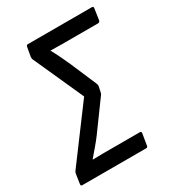

<svg xmlns="http://www.w3.org/2000/svg" viewBox="-164 -749 764 842"><g transform="rotate(-30 218.5 -327.5)"><path d="M4 0Q-4 0 -2 -10L5 -57Q6 -65 11 -71L206 -333L93 -584Q89 -590 90 -600L98 -645Q99 -655 107 -655H431Q440 -655 438 -645L430 -590Q428 -580 419 -580H288Q262 -580 235 -580Q208 -580 179 -581V-580Q192 -557 203 -533.5Q214 -510 225 -486L282 -353Q284 -348 284 -341L278 -313Q277 -306 273 -301L168 -157Q153 -137 136 -117Q119 -97 101 -76V-74Q124 -75 150 -75Q176 -75 199 -75H339Q348 -75 346 -65L337 -10Q336 0 329 0Z"/></g></svg>

Font: Sofia Sans Condensed Medium
Style: Italic
Weight: 500
Italic angle: -9°
Designer: Botio Nikoltchev, Ani Petrova
Foundry: lettersoup
Version: Version 4.101; ttfautohint (v1.8.4.7-5d5b)